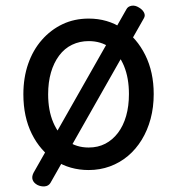

<svg xmlns="http://www.w3.org/2000/svg" viewBox="-20 -585 629 682"><path d="M295 19Q228 19 175.5 -15Q123 -49 93 -109.5Q63 -170 63 -250Q63 -309 80 -358Q97 -407 128.5 -443Q160 -479 202 -499Q244 -519 295 -519Q362 -519 414 -484.5Q466 -450 496 -389.5Q526 -329 526 -251Q526 -204 515 -163Q504 -122 483.5 -88.5Q463 -55 434.5 -31Q406 -7 370.5 6Q335 19 295 19ZM295 -61Q328 -61 354 -74.5Q380 -88 399 -113Q418 -138 428 -173Q438 -208 438 -251Q438 -308 420.5 -350.5Q403 -393 371 -416Q339 -439 295 -439Q263 -439 236 -426Q209 -413 190 -387.5Q171 -362 161 -327.5Q151 -293 151 -250Q151 -193 169 -150.5Q187 -108 219 -84.5Q251 -61 295 -61ZM159 65Q152 76 138.5 77Q125 78 113 72Q100 65 96 54Q92 43 99 29L429 -552Q434 -562 447 -564.5Q460 -567 474 -558Q486 -551 491.5 -540.5Q497 -530 491 -520Z"/></svg>

Font: Playwrite IT Moderna
Style: Regular
Weight: 400
Designer: Veronika Burian, José Scaglione
Foundry: TypeTogether
Version: Version 1.002